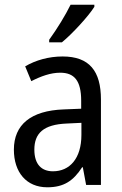

<svg xmlns="http://www.w3.org/2000/svg" viewBox="-20 -786 519 816"><path d="M381 -757V-766H280C258 -721 223 -664 189 -617V-606H243C287 -642 356 -717 381 -757ZM246 -546C187 -546 131 -530 87 -504L113 -441C154 -462 195 -477 236 -477C296 -477 325 -443 325 -358V-324L251 -321C111 -316 39 -256 39 -150C39 -54 92 10 181 10C252 10 292 -18 329 -75H332L346 0H409V-363C409 -484 360 -546 246 -546ZM264 -261 326 -264V-213C326 -112 276 -58 205 -58C157 -58 126 -87 126 -150C126 -219 164 -257 264 -261Z"/></svg>

Font: Noto Sans Oriya Cond
Style: Regular
Weight: 400
Width: 3
Designer: Amélie Bonet and Sol Matas
Foundry: Google LLC
Version: Version 2.006